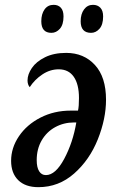

<svg xmlns="http://www.w3.org/2000/svg" viewBox="-20 -765 479 795"><path d="M26 -99Q26 -153 58.5 -201Q91 -249 147.5 -278Q204 -307 273 -307H303Q307 -324 307 -359Q307 -416 285.5 -447Q264 -478 223 -478Q187 -478 155 -456.5Q123 -435 103 -404Q94 -415 94 -432Q94 -457 112 -483.5Q130 -510 166.5 -528Q203 -546 254 -546Q327 -546 373 -496Q419 -446 419 -352Q419 -273 385 -188Q351 -103 287 -46.5Q223 10 139 10Q85 10 55.5 -19Q26 -48 26 -99ZM296 -258H287Q244 -258 208.5 -238.5Q173 -219 152.5 -183.5Q132 -148 132 -102Q132 -72 142 -56Q152 -40 170 -40Q210 -40 246 -107.5Q282 -175 296 -258ZM151 -677Q151 -707 164.5 -726Q178 -745 202 -745Q221 -745 232 -733Q243 -721 243 -697Q243 -663 228 -646Q213 -629 193 -629Q151 -629 151 -677ZM314 -677Q314 -707 328 -726Q342 -745 365 -745Q384 -745 395.5 -733Q407 -721 407 -697Q407 -663 392 -646Q377 -629 357 -629Q314 -629 314 -677Z"/></svg>

Font: Noto Serif CondSemiBold
Style: Italic
Weight: 600
Width: 3
Italic angle: -12°
Designer: Monotype Design Team
Foundry: Monotype Imaging Inc.
Version: Version 1.001